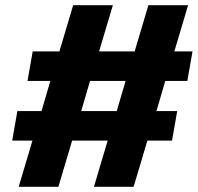

<svg xmlns="http://www.w3.org/2000/svg" viewBox="-20 -720 762 740"><path d="M617 -408 583 -292H663L643 -178H548L495 0H342L395 -178H258L205 0H52L105 -178H27L47 -292H140L174 -408H86L106 -522H209L262 -700H415L362 -522H499L552 -700H705L652 -522H722L702 -408ZM464 -408H327L293 -292H430Z"/></svg>

Font: Sarabun ExtraBold
Style: Italic
Weight: 800
Italic angle: -10°
Designer: Suppakit Chalermlarp | Katatrad Co.,Ltd.
Foundry: Cadson Demak Co.,Ltd.
Version: Version 1.000; ttfautohint (v1.6)